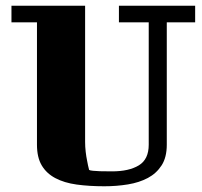

<svg xmlns="http://www.w3.org/2000/svg" viewBox="-20 -635 706 670"><path d="M109 -557H20V-615H277V-140Q277 -123 279 -105.5Q281 -88 284 -74Q287 -57 291 -42Q294 -40 305 -39Q313 -38 329 -37.5Q345 -37 371 -37Q430 -37 464.5 -58Q499 -79 499 -130V-557H395V-615H661V-557H562V-130Q562 -86 544 -58Q526 -30 496 -14Q466 2 426.5 8.5Q387 15 344 15Q291 15 247.5 9Q204 3 173 -13.5Q142 -30 125.5 -58Q109 -86 109 -130Z"/></svg>

Font: Bigshot One
Style: Regular
Weight: 400
Designer: Gesine Todt
Foundry: Gesine Todt
Version: Version 1.001